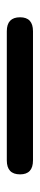

<svg xmlns="http://www.w3.org/2000/svg" viewBox="198 -374 115 550"><g transform="rotate(90 255.0 -99.5)"><path d="M30 -100Q30 -62 70 -62H440Q480 -62 480 -100Q480 -137 440 -137H70Q30 -137 30 -100Z"/></g></svg>

Font: WDXL Lubrifont JP N
Style: Regular
Weight: 400
Designer: [WDXL Lubrifont] Copyright 2020-2022 (c) NightFurySL2001, Skr-ZERO; [ZCOOL QingKe HuangYou] Copyright 2018-2022 (c) The 
Version: Version 2.001;hotconv 1.1.1;makeotfexe 2.6.0